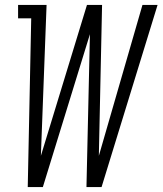

<svg xmlns="http://www.w3.org/2000/svg" viewBox="-20 -755 656 775"><path d="M92 0 106 -681H53V-735H168L145 -126L331 -735H392L379 -126L555 -735H616L390 0H329L343 -617L153 0Z"/></svg>

Font: Iosevka QP Light
Style: Italic
Weight: 300
Italic angle: -9°
Designer: Belleve Invis
Foundry: Belleve Invis
Version: Version 20.0.0; ttfautohint (v1.8.4)